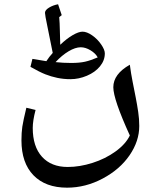

<svg xmlns="http://www.w3.org/2000/svg" viewBox="-20 -536 730 896"><path d="M293 339.8Q192.4 339.8 136.2 282Q80.1 224.1 80.1 119.1Q80.1 82.5 84.2 54.9Q88.4 27.3 103 -33.2L146 -22.9Q132.8 27.3 132.8 61Q132.8 147.9 176 195.6Q219.2 243.2 295.9 243.2Q352.1 243.2 411.9 224.1Q471.7 205.1 519 170.9Q566.4 136.7 585.9 96.2Q508.8 -72.8 508.8 -128.9Q508.8 -190.4 585.9 -233.9Q591.3 -192.4 598.9 -154.5Q606.4 -116.7 613.3 -81.5Q620.1 -46.4 625 -13.4Q629.9 19.5 629.9 51.8Q629.9 122.6 584.7 188.5Q539.6 254.4 459.5 297.1Q379.4 339.8 293 339.8ZM131.3 -261.2 196.3 -250.5Q209.5 -271 226.1 -289.1L201.2 -412.6Q189.9 -466.3 189.9 -476.1Q189.9 -488.8 208.5 -500.2Q227.1 -511.7 251 -516.1L268.1 -465.3L256.3 -456.1Q258.8 -427.7 259.3 -394.3Q259.8 -360.8 261.2 -327.1Q291.5 -356 319.3 -372.1Q347.2 -388.2 365.2 -388.2Q385.3 -388.2 409.9 -371.1Q434.6 -354 451.9 -328.9Q469.2 -303.7 469.2 -287.1Q469.2 -253.9 446.5 -226.3Q423.8 -198.7 385.7 -182.6Q347.7 -166.5 309.1 -166.5Q276.9 -166.5 247.6 -172.6Q218.3 -178.7 191.7 -189.2Q165 -199.7 122.1 -224.1ZM356.9 -315.4Q331.5 -315.4 300 -296.6Q268.6 -277.8 239.3 -246.1Q274.4 -242.2 312 -242.2Q350.6 -242.2 376.7 -248Q402.8 -253.9 436 -268.1Q425.8 -287.1 402.3 -301.3Q378.9 -315.4 356.9 -315.4Z"/></svg>

Font: Droid Arabic Naskh
Style: Regular
Weight: 400
Designer: Pascal Zoghbi
Foundry: Ascender Corporation
Version: Version 1.00